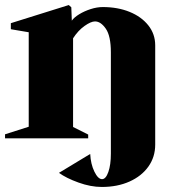

<svg xmlns="http://www.w3.org/2000/svg" viewBox="-23 -546 696 762"><path d="M381 196Q337 196 288.5 178.5Q240 161 211 140L335 65Q337 105 351.5 135Q366 165 382 165Q397 165 407 136.5Q417 108 417 64V-338Q417 -403 397 -432Q377 -461 354 -461Q338 -461 312.5 -443Q287 -425 267 -394V-42L327 -12V3H-3V-13L91 -43V-418L20 -430V-454L250 -526L260 -517L262 -464Q271 -477 291.5 -489.5Q312 -502 337 -510Q362 -518 385 -518Q444 -518 491 -499Q538 -480 565.5 -445.5Q593 -411 593 -366V28Q593 77 566 115Q539 153 491 174.5Q443 196 381 196Z"/></svg>

Font: Wittgenstein Black
Style: Regular
Weight: 900
Designer: Jörg Drees
Foundry: Jörg Drees
Version: Version 1.303; ttfautohint (v1.8.4.7-5d5b)